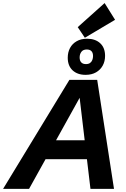

<svg xmlns="http://www.w3.org/2000/svg" viewBox="-74 -1218 813 1238"><path d="M-54.2 0 373.5 -703.1H552.7L661.1 0H509.3L439.5 -587.4L113.3 0ZM175.8 -191.4 201.2 -313.5H562.5L537.1 -191.4ZM478 -735.4Q425.3 -735.4 394 -764.6Q362.8 -793.9 362.8 -845.7Q362.8 -880.9 377.4 -908.4Q392.1 -936 420.2 -952.1Q448.2 -968.3 487.8 -968.3Q540.5 -968.3 572 -939.2Q603.5 -910.2 603.5 -857.9Q603.5 -822.8 588.4 -795.2Q573.2 -767.6 545.2 -751.5Q517.1 -735.4 478 -735.4ZM480 -804.7Q497.1 -804.7 507.1 -812.3Q517.1 -819.8 521.5 -831.8Q525.9 -843.8 525.9 -856.4Q525.9 -877.4 515.6 -888.2Q505.4 -898.9 485.4 -898.9Q461.9 -898.9 450.7 -883.8Q439.5 -868.7 439.5 -847.7Q439.5 -826.7 450 -815.7Q460.4 -804.7 480 -804.7ZM473.1 -974.6 427.2 -1043 600.6 -1198.2 668 -1090.3Z"/></svg>

Font: Schibsted Grotesk
Style: Bold Italic
Weight: 700
Italic angle: -12°
Designer: Bakken & Baeck AS, Henrik Kongsvoll
Foundry: Schibsted ASA
Version: Version 1.100;gftools[0.9.25]